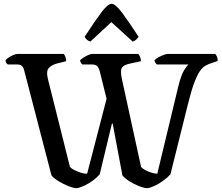

<svg xmlns="http://www.w3.org/2000/svg" viewBox="-20 -987 1162 1007"><path d="M383 0Q367 0 340 -10.5Q313 -21 287.5 -36.5Q262 -52 250 -67L107 -617Q104 -631 96 -640Q88 -649 69 -649H21Q17 -651 13 -657Q9 -663 9 -671Q13 -677 25 -685Q37 -693 50 -698.5Q63 -704 70 -704H314Q319 -699 323 -689Q327 -679 327 -666L279 -654Q253 -647 237 -631.5Q221 -616 231 -574L347 -111Q357 -101 374 -93Q391 -85 408.5 -80Q426 -75 437 -76L539 -469L503 -614Q498 -632 489.5 -640.5Q481 -649 460 -649H412Q409 -651 405 -657Q401 -663 400 -671Q405 -677 417 -684.5Q429 -692 442 -698Q455 -704 462 -704H706Q710 -699 714.5 -689Q719 -679 719 -666L664 -654Q629 -647 619.5 -632Q610 -617 619 -574L720 -111Q734 -97 760.5 -86.5Q787 -76 805 -76L914 -529Q930 -595 946.5 -620Q963 -645 968 -649H802Q800 -651 796 -656.5Q792 -662 790 -671Q797 -679 811 -686.5Q825 -694 838.5 -699Q852 -704 857 -704H1109Q1114 -699 1118 -689Q1122 -679 1122 -667L1092 -657Q1072 -651 1056 -641.5Q1040 -632 1026 -610.5Q1012 -589 997 -548Q982 -507 965 -438L874 -73Q860 -57 838.5 -41Q817 -25 794.5 -14Q772 -3 754 0Q737 0 710 -10.5Q683 -21 658.5 -36.5Q634 -52 622 -67L571 -339H567L503 -73Q490 -57 468.5 -41Q447 -25 424 -14Q401 -3 383 0ZM454 -769Q443 -772 435 -779.5Q427 -787 424 -794Q473 -870 509 -918.5Q545 -967 565 -967Q586 -967 622 -918Q658 -869 707 -794Q703 -788 695 -780Q687 -772 676 -769L564 -871Z"/></svg>

Font: Texturina 72pt SemiBold
Style: Regular
Weight: 600
Designer: Guillermo Torres Carreño
Foundry: Omnibus-Type
Version: Version 1.002; ttfautohint (v1.8.3)